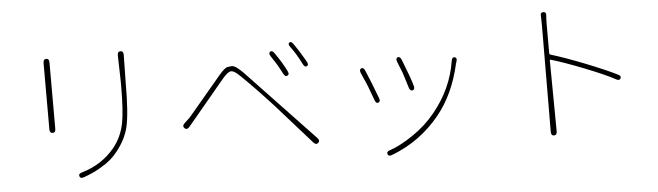

<svg xmlns="http://www.w3.org/2000/svg" viewBox="-49 -948 4098 1196"><g transform="rotate(-5 2000.0 -350.5)"><path d="M436 21Q413 29 408 13Q402 -3 426 -10Q551 -46 631 -142Q684 -207 701 -292Q716 -367 716 -529Q716 -541 716 -553L712 -717Q712 -741 731 -741Q749 -741 749 -717L746 -542Q746 -351 726 -266Q708 -192 653 -122Q611 -67 550 -33Q540 -27 530 -21Q494 0 436 21ZM266 -271Q247 -271 247 -295V-710Q247 -734 266 -734Q284 -734 284 -710V-295Q284 -271 266 -271Z M1908 -65Q1894 -52 1878 -70L1658 -318Q1539 -448 1456 -527Q1423 -559 1404 -556.5Q1385 -554 1354 -518L1117 -234Q1101 -215 1086 -229Q1072 -243 1089 -259L1122 -290Q1130 -298 1137 -307L1333 -540Q1370 -583 1387 -585Q1399 -587 1411 -588Q1431 -590 1465 -558Q1474 -550 1483 -541L1906 -95Q1922 -78 1908 -65ZM1754 -499Q1740 -491 1729 -512L1702 -562Q1696 -572 1690 -582L1660 -628Q1647 -648 1659 -657Q1672 -665 1685 -646Q1731 -581 1757 -527Q1768 -506 1754 -499ZM1880 -547Q1866 -540 1855 -562Q1820 -632 1786 -676Q1772 -695 1783 -703Q1795 -712 1809 -691L1837 -649Q1844 -639 1850 -628L1881 -576Q1893 -555 1880 -547Z M2360 50Q2338 59 2332 43Q2326 26 2350 19Q2410 0 2493 -55.5Q2576 -111 2637 -186Q2754 -329 2781 -501Q2785 -526 2801 -522Q2817 -518 2811 -498Q2809 -493 2806 -482Q2764 -295 2663 -170Q2540 -18 2360 50ZM2303 -282Q2289 -276 2281 -299L2249 -385Q2245 -396 2240 -407L2210 -475Q2201 -497 2215 -504Q2229 -510 2239 -488Q2271 -414 2310 -309Q2318 -287 2303 -282ZM2523 -340Q2508 -335 2500 -358L2477 -432Q2474 -443 2470 -454L2442 -524Q2433 -547 2447 -553Q2462 -558 2471 -536Q2519 -415 2532 -367Q2538 -344 2523 -340Z M3375 17Q3357 17 3357 -7L3360 -669Q3360 -723 3359 -729Q3355 -754 3375 -754Q3395 -755 3392 -730Q3390 -714 3390 -669V-495Q3390 -489 3396 -487Q3488 -459 3611.5 -410Q3735 -361 3805 -326Q3827 -316 3819 -301Q3811 -286 3790 -298Q3733 -330 3601 -382Q3480 -430 3395 -455Q3390 -456 3390 -451L3394 -7Q3394 17 3375 17Z"/></g></svg>

Font: Resource Han Rounded KR ExtraLight
Style: Regular
Weight: 250
Designer: Cyano Hao (round all glyphs); Ryoko NISHIZUKA 西塚涼子 (kana, bopomofo & ideographs); Paul D. Hunt (Latin, Greek & Cyrillic)
Foundry: Cyano Hao
Version: 0.990